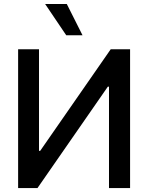

<svg xmlns="http://www.w3.org/2000/svg" viewBox="-20 -958 755 978"><path d="M178.7 -707V-189.5H184.6L543.9 -707H642.6V0H535.2V-516.6H529.3L170.9 0H72.3V-707ZM210 -937.5H320.3L400.4 -778.3H317.4Z"/></svg>

Font: Pretendard Std Medium
Style: Regular
Weight: 500
Designer: Base glyphs from Inter by Rasmus Andersson; Hangeul glyphs from Noto Sans CJK(Source Han Sans) by Jang Soo-young and Kan
Foundry: Kil Hyung-jin
Version: Version 1.309